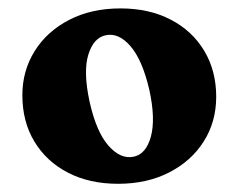

<svg xmlns="http://www.w3.org/2000/svg" viewBox="-20 -734 582 468"><path d="M273.5 -713.5Q343.5 -713.5 396 -686.2Q448.5 -659 477.8 -610.2Q507 -561.5 507 -498Q507 -437.5 476.8 -389.5Q446.5 -341.5 392.5 -313.8Q338.5 -286 268 -286Q198 -286 145.5 -313.2Q93 -340.5 63.8 -389Q34.5 -437.5 34.5 -502Q34.5 -561.5 64.5 -609.5Q94.5 -657.5 148.5 -685.5Q202.5 -713.5 273.5 -713.5ZM305.5 -352Q336 -358 347.8 -401Q359.5 -444 344 -515Q327 -588 298 -621.5Q269 -655 237.5 -648Q208 -642 195.2 -600.5Q182.5 -559 198.5 -485.5Q215 -412 244.5 -378.8Q274 -345.5 305.5 -352Z"/></svg>

Font: Fraunces 9pt Soft
Style: Bold
Weight: 700
Version: Version 1.000;[b76b70a41]